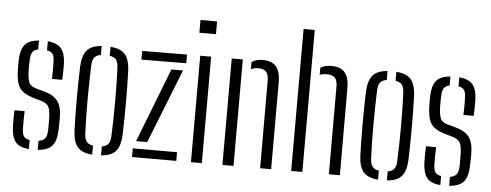

<svg xmlns="http://www.w3.org/2000/svg" viewBox="-52 -936 2759 1078"><g transform="rotate(5 1328.0 -397.0)"><path d="M40.5 -111.5Q40 -135.5 40 -156.8Q40 -178 41.5 -204H98.5Q97 -173.5 97.2 -149Q97.5 -124.5 97.5 -106Q98 -76.5 107.5 -62.5Q117 -48.5 140.5 -45V6Q86 1.5 64.2 -26.5Q42.5 -54.5 40.5 -111.5ZM190.5 6V-44.5Q215.5 -48.5 226.8 -62.5Q238 -76.5 239 -106.5Q239.5 -121.5 239.5 -134Q239.5 -146.5 239.5 -158.2Q239.5 -170 239 -182.5Q237.5 -222.5 228.2 -240.8Q219 -259 189 -269L138.5 -283.5Q101.5 -295 80.5 -311.5Q59.5 -328 50.8 -355.2Q42 -382.5 40.5 -426.5Q40 -447 40 -460Q40 -473 40.5 -488Q42 -545.5 65 -573.5Q88 -601.5 144 -606V-555.5Q122 -551.5 112.5 -537.5Q103 -523.5 102 -494Q101.5 -483 101 -466.5Q100.5 -450 101 -433.5Q102 -394 109.8 -370.2Q117.5 -346.5 151 -336.5L199.5 -323.5Q251 -309.5 274.8 -278Q298.5 -246.5 298.5 -183.5Q298.5 -162.5 298.2 -147.2Q298 -132 297 -110.5Q295 -54 271.5 -26.2Q248 1.5 190.5 6ZM235.5 -397.5Q236.5 -415 236.5 -433Q236.5 -451 236.5 -467Q236.5 -483 236 -495Q235.5 -523.5 226.5 -537.5Q217.5 -551.5 194 -555V-606Q247.5 -601.5 270.5 -573.5Q293.5 -545.5 295 -487.5Q295 -480 295 -463.8Q295 -447.5 294.8 -429.5Q294.5 -411.5 293 -397.5Z M387 -118.5Q385.5 -152 384.8 -196.8Q384 -241.5 384 -291Q384 -340.5 384.8 -389.5Q385.5 -438.5 387 -480.5Q390 -542.5 414.5 -572Q439 -601.5 497.5 -606V-555.5Q471.5 -551.5 460.5 -536.5Q449.5 -521.5 448.5 -491Q447 -448.5 446 -401.8Q445 -355 444.8 -305.8Q444.5 -256.5 445.5 -206.8Q446.5 -157 448.5 -109Q449.5 -79 460.8 -63.8Q472 -48.5 497.5 -44.5V6Q439 1.5 414.2 -28Q389.5 -57.5 387 -118.5ZM547.5 6V-44.5Q574 -49 584.5 -64Q595 -79 596 -107.5Q598 -153 599 -200.5Q600 -248 600 -296.8Q600 -345.5 599.2 -394.8Q598.5 -444 596 -493Q595 -522.5 584 -537Q573 -551.5 547.5 -555.5V-606Q587 -603 610.5 -589Q634 -575 645 -548.2Q656 -521.5 658 -480.5Q659.5 -443 660.2 -398Q661 -353 661 -304.8Q661 -256.5 660.2 -209.2Q659.5 -162 658 -118.5Q656 -78 645 -51.5Q634 -25 610.5 -11Q587 3 547.5 6Z M721.5 0V-49H971V0ZM726.5 -549.5V-598.5L979 -600V-551ZM736.5 -91 899 -509H964.5L799 -91Z M1037.5 -728V-800H1131V-728ZM1053.5 0V-600H1115V0Z M1231 0V-600H1293.5V0ZM1443.5 0 1443 -495Q1442.5 -529 1428.8 -543.8Q1415 -558.5 1384 -558.5Q1372.5 -558.5 1362.5 -556Q1352.5 -553.5 1343.5 -549.5V-589.5Q1356 -598 1370.8 -602.5Q1385.5 -607 1404 -607Q1456.5 -607 1480.8 -579Q1505 -551 1505.5 -491V0Z M1618.5 0V-800H1681.5V0ZM1831 0 1830.5 -495Q1830.5 -529 1816.5 -543.8Q1802.5 -558.5 1771.5 -558.5Q1748 -558.5 1731 -551V-591Q1742 -599 1757 -603Q1772 -607 1791.5 -607Q1844 -607 1868.2 -579Q1892.5 -551 1892.5 -491L1893 0Z M1998 -118.5Q1996.5 -152 1995.8 -196.8Q1995 -241.5 1995 -291Q1995 -340.5 1995.8 -389.5Q1996.5 -438.5 1998 -480.5Q2001 -542.5 2025.5 -572Q2050 -601.5 2108.5 -606V-555.5Q2082.5 -551.5 2071.5 -536.5Q2060.5 -521.5 2059.5 -491Q2058 -448.5 2057 -401.8Q2056 -355 2055.8 -305.8Q2055.5 -256.5 2056.5 -206.8Q2057.5 -157 2059.5 -109Q2060.5 -79 2071.8 -63.8Q2083 -48.5 2108.5 -44.5V6Q2050 1.5 2025.2 -28Q2000.5 -57.5 1998 -118.5ZM2158.5 6V-44.5Q2185 -49 2195.5 -64Q2206 -79 2207 -107.5Q2209 -153 2210 -200.5Q2211 -248 2211 -296.8Q2211 -345.5 2210.2 -394.8Q2209.5 -444 2207 -493Q2206 -522.5 2195 -537Q2184 -551.5 2158.5 -555.5V-606Q2198 -603 2221.5 -589Q2245 -575 2256 -548.2Q2267 -521.5 2269 -480.5Q2270.5 -443 2271.2 -398Q2272 -353 2272 -304.8Q2272 -256.5 2271.2 -209.2Q2270.5 -162 2269 -118.5Q2267 -78 2256 -51.5Q2245 -25 2221.5 -11Q2198 3 2158.5 6Z M2359.5 -111.5Q2359 -135.5 2359 -156.8Q2359 -178 2360.5 -204H2417.5Q2416 -173.5 2416.2 -149Q2416.5 -124.5 2416.5 -106Q2417 -76.5 2426.5 -62.5Q2436 -48.5 2459.5 -45V6Q2405 1.5 2383.2 -26.5Q2361.5 -54.5 2359.5 -111.5ZM2509.5 6V-44.5Q2534.5 -48.5 2545.8 -62.5Q2557 -76.5 2558 -106.5Q2558.5 -121.5 2558.5 -134Q2558.5 -146.5 2558.5 -158.2Q2558.5 -170 2558 -182.5Q2556.5 -222.5 2547.2 -240.8Q2538 -259 2508 -269L2457.5 -283.5Q2420.5 -295 2399.5 -311.5Q2378.5 -328 2369.8 -355.2Q2361 -382.5 2359.5 -426.5Q2359 -447 2359 -460Q2359 -473 2359.5 -488Q2361 -545.5 2384 -573.5Q2407 -601.5 2463 -606V-555.5Q2441 -551.5 2431.5 -537.5Q2422 -523.5 2421 -494Q2420.5 -483 2420 -466.5Q2419.5 -450 2420 -433.5Q2421 -394 2428.8 -370.2Q2436.5 -346.5 2470 -336.5L2518.5 -323.5Q2570 -309.5 2593.8 -278Q2617.5 -246.5 2617.5 -183.5Q2617.5 -162.5 2617.2 -147.2Q2617 -132 2616 -110.5Q2614 -54 2590.5 -26.2Q2567 1.5 2509.5 6ZM2554.5 -397.5Q2555.5 -415 2555.5 -433Q2555.5 -451 2555.5 -467Q2555.5 -483 2555 -495Q2554.5 -523.5 2545.5 -537.5Q2536.5 -551.5 2513 -555V-606Q2566.5 -601.5 2589.5 -573.5Q2612.5 -545.5 2614 -487.5Q2614 -480 2614 -463.8Q2614 -447.5 2613.8 -429.5Q2613.5 -411.5 2612 -397.5Z"/></g></svg>

Font: Big Shoulders Stencil Text Thin Light
Style: Regular
Weight: 300
Version: Version 2.001